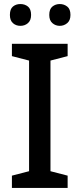

<svg xmlns="http://www.w3.org/2000/svg" viewBox="-20 -931 395 951"><path d="M315 0H39V-61L124 -83V-631L39 -653V-714H315V-653L230 -631V-83L315 -61ZM29 -857Q29 -886 44 -898.5Q59 -911 81 -911Q103 -911 118.5 -898.5Q134 -886 134 -857Q134 -830 118.5 -816.5Q103 -803 81 -803Q59 -803 44 -816.5Q29 -830 29 -857ZM224 -857Q224 -886 239.5 -898.5Q255 -911 276 -911Q297 -911 313 -898.5Q329 -886 329 -857Q329 -830 313 -816.5Q297 -803 276 -803Q255 -803 239.5 -816.5Q224 -830 224 -857Z"/></svg>

Font: Noto Sans Syriac Medium
Style: Regular
Weight: 500
Designer: Patrick Giasson and the Monotype Design Team
Foundry: Monotype Imaging Inc.
Version: Version 3.000; ttfautohint (v1.8.4.7-5d5b)